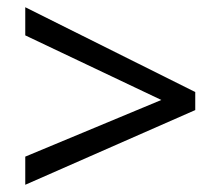

<svg xmlns="http://www.w3.org/2000/svg" viewBox="-20 -628 612 532"><path d="M50 -194 427 -351 50 -530V-608L521 -373V-323L50 -116Z"/></svg>

Font: Noto Sans Hanunoo
Style: Regular
Weight: 400
Designer: Monotype Design Team
Foundry: Monotype Imaging Inc.
Version: Version 2.003; ttfautohint (v1.8.4.7-5d5b)